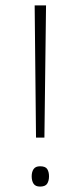

<svg xmlns="http://www.w3.org/2000/svg" viewBox="-20 -770 298 709"><path d="M144 -262H113L108 -750H150ZM97 -119Q97 -135 104 -145.5Q111 -156 128 -156Q148 -156 154.5 -145.5Q161 -135 161 -119Q161 -102 154 -91.5Q147 -81 128 -81Q111 -81 104 -91.5Q97 -102 97 -119Z"/></svg>

Font: Noto Sans Telugu UI ExtraCondensed ExtraLight
Style: Regular
Weight: 200
Width: 2
Designer: Jelle Bosma - Monotype Design Team
Foundry: Monotype Imaging Inc.
Version: Version 2.005